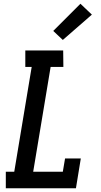

<svg xmlns="http://www.w3.org/2000/svg" viewBox="-20 -1004 540 1024"><path d="M11 0V-88H56L149 -647H115V-735H317L318 -647H250L157 -88H315L327 -159H411L385 0ZM315 -791 264 -839 409 -984 470 -926Z"/></svg>

Font: Iosevka Curly Slab Semibold
Style: Italic
Weight: 600
Italic angle: -9°
Monospace: yes
Designer: Belleve Invis
Foundry: Belleve Invis
Version: Version 22.1.2; ttfautohint (v1.8.4)